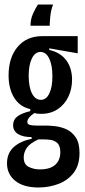

<svg xmlns="http://www.w3.org/2000/svg" viewBox="-20 -688 377 850"><path d="M150 142Q84 142 47.5 112.5Q11 83 11 35Q11 -10 41 -37Q71 -64 120 -73V-81Q82 -81 60 -94.5Q38 -108 38 -134Q38 -158 57 -172.5Q76 -187 114 -196V-205Q68 -215 43 -255Q18 -295 18 -354Q18 -433 58 -480.5Q98 -528 167 -528H324V-452L198 -474V-467Q247 -456 273 -421.5Q299 -387 299 -335Q299 -295 283 -260.5Q267 -226 236 -205Q205 -184 162 -184Q156 -184 147.5 -184.5Q139 -185 133 -188Q101 -167 101 -148Q101 -137 114 -134.5Q127 -132 145 -132H186Q199 -132 223 -129.5Q247 -127 272 -116.5Q297 -106 314.5 -81Q332 -56 332 -11Q332 43 306.5 76.5Q281 110 239.5 126Q198 142 150 142ZM161 -246Q185 -246 198.5 -274.5Q212 -303 212 -350Q212 -399 198 -428.5Q184 -458 159 -458Q135 -458 121 -429Q107 -400 107 -353Q107 -303 121.5 -274.5Q136 -246 161 -246ZM156 62Q202 62 224.5 41.5Q247 21 247 -14Q247 -43 233.5 -55Q220 -67 202 -69Q184 -71 169 -71H150Q113 -54 99 -34Q85 -14 85 9Q85 40 107.5 51Q130 62 156 62ZM215 -668Q205 -642 202.5 -613.5Q200 -585 200 -574H115Q115 -602 125.5 -626Q136 -650 148 -668Z"/></svg>

Font: Bricolage Grotesque 48pt Condensed
Style: Regular
Weight: 400
Width: 3
Designer: Mathieu Triay
Foundry: Atelier Triay
Version: Version 1.000; ttfautohint (v1.8.4.7-5d5b);gftools[0.9.32]